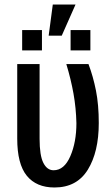

<svg xmlns="http://www.w3.org/2000/svg" viewBox="-20 -808 491 838"><path d="M152.8 -528.3V-202.1Q152.8 -129.4 169.2 -97.2Q185.5 -64.9 213.9 -64.9Q260.3 -64.9 286.9 -126.2Q313.5 -187.5 313.5 -270.5Q312 -336.4 300.8 -399.2Q289.6 -461.9 269.5 -528.3H366.2Q386.7 -474.1 398.9 -412.4Q411.1 -350.6 411.1 -271Q411.1 -145 363.3 -67.4Q315.4 10.3 217.8 10.3Q138.7 10.3 96.9 -41Q55.2 -92.3 55.2 -203.1V-528.3ZM374.5 -587.9H288.1V-676.8H374.5ZM163.1 -587.9H76.7V-676.8H163.1ZM210.4 -788.1H309.6L249.5 -652.3H192.4Z"/></svg>

Font: Franco
Style: Regular
Weight: 400
Designer: Google
Version: Version 1.200311; 2013